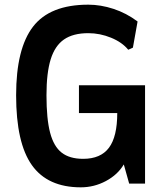

<svg xmlns="http://www.w3.org/2000/svg" viewBox="-20 -786 697 822"><path d="M358 -766Q411 -766 466 -748Q521 -730 569 -694L549 -582L529 -573Q503 -605 455.5 -624.5Q408 -644 358 -644Q293 -644 254 -617Q215 -590 197 -532Q179 -474 179 -378Q179 -277 194.5 -218Q210 -159 244 -132.5Q278 -106 336 -106Q411 -106 446.5 -153.5Q482 -201 482 -302H318V-421H601V0H533L510 -82Q484 -38 433.5 -11Q383 16 326 16Q184 16 116.5 -79Q49 -174 49 -378Q49 -578 121.5 -672Q194 -766 358 -766Z"/></svg>

Font: Farro Medium
Style: Regular
Weight: 500
Designer: Aceler Chua
Foundry: Grayscale Limited
Version: Version 1.101